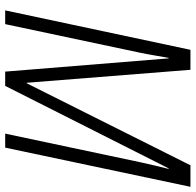

<svg xmlns="http://www.w3.org/2000/svg" viewBox="-27 -727 754 740"><g transform="rotate(90 350.0 -357.0)"><path d="M20 0H73L183 -519C191 -557 196 -591 203 -630H205L256 0H311L629 -630H631C622 -594 614 -560 606 -524L495 0H549L700 -714H617L301 -83H299L249 -714H172Z"/></g></svg>

Font: Noto Sans Condensed Light
Style: Italic
Weight: 300
Width: 3
Italic angle: -12°
Designer: Monotype Design Team
Foundry: Monotype Imaging Inc.
Version: Version 2.013